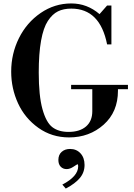

<svg xmlns="http://www.w3.org/2000/svg" viewBox="-20 -786 777 1115"><path d="M393 -268V-293H723V-268H665V-259Q665 -136 582 -62Q499 12 381 12Q281 12 203 -43.5Q125 -99 85 -185.5Q45 -272 45 -370Q45 -474 90 -564.5Q135 -655 216 -710.5Q297 -766 394 -766Q486 -766 558 -704L602 -754H627V-528H602Q561 -736 394 -736Q349 -736 316.5 -720Q284 -704 258 -664.5Q232 -625 218.5 -550Q205 -475 205 -365Q205 -230 226.5 -152.5Q248 -75 284 -47.5Q320 -20 378 -20Q443 -20 479.5 -51.5Q516 -83 516 -140V-268ZM471 172Q471 215 444 247.5Q417 280 362 309L342 286Q434 238 434 180Q434 168 430 168Q428 168 407 182Q386 196 367 196Q346 196 332.5 182Q319 168 319 143Q319 113 338 96Q357 79 387 79Q424 79 447.5 104.5Q471 130 471 172Z"/></svg>

Font: Libre Bodoni
Style: Regular
Weight: 400
Designer: Pablo Impallari, Rodrigo Fuenzalida
Foundry: Pablo Impallari, Rodrigo Fuenzalida
Version: Version 1.001